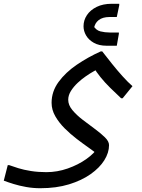

<svg xmlns="http://www.w3.org/2000/svg" viewBox="-40 -732 749 1016"><path d="M402 -593Q402 -625 420 -652Q438 -679 471.5 -695.5Q505 -712 551 -712H591V-704L578 -642H540Q503 -642 482 -625.5Q461 -609 457 -580L452 -599Q467 -572 491 -566Q515 -560 540 -560H589V-553L578 -490H524Q484 -490 456.5 -505.5Q429 -521 415.5 -544.5Q402 -568 402 -593ZM173 264Q135 264 98.5 257.5Q62 251 31.5 241.5Q1 232 -20 224L1 142H9Q28 149 57 158Q86 167 124 173Q162 179 205 179Q263 179 318.5 159.5Q374 140 417 109.5Q460 79 480 46L477 86Q460 71 430 50Q400 29 366 3Q332 -23 302 -53Q272 -83 252.5 -117Q233 -151 233 -188Q233 -248 270 -298.5Q307 -349 366.5 -389.5Q426 -430 493 -460H501Q525 -429 553 -394Q581 -359 609 -328Q637 -297 661 -276L609 -212H601Q572 -239 543.5 -267Q515 -295 492 -323.5Q469 -352 454 -378L471 -363Q469 -362 453 -353Q437 -344 415 -329Q393 -314 371.5 -294Q350 -274 335.5 -251Q321 -228 321 -204Q321 -176 343 -149.5Q365 -123 397 -98.5Q429 -74 461 -50.5Q493 -27 515 -5.5Q537 16 537 36Q537 76 512 116Q487 156 439.5 189.5Q392 223 325 243.5Q258 264 173 264Z"/></svg>

Font: Kufam
Style: Italic
Weight: 400
Italic angle: -11°
Designer: Artur Schmal
Foundry: Original Type
Version: Version 1.301; ttfautohint (v1.8.3)